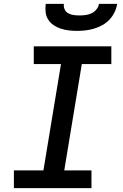

<svg xmlns="http://www.w3.org/2000/svg" viewBox="-20 -975 640 995"><path d="M454 0H52V-92H205L296 -643H155V-735H557V-643H404L313 -92H454ZM379 -815Q357 -815 336 -817.5Q315 -820 295 -826.5Q275 -833 258 -844.5Q241 -856 230 -873Q219 -890 216.5 -911.5Q214 -933 217 -955H311Q309 -940 315 -926.5Q321 -913 334 -906Q347 -899 362 -897Q377 -895 392 -895Q407 -895 423 -897Q439 -899 454 -906Q469 -913 480 -926.5Q491 -940 493 -955H587Q584 -933 573.5 -911.5Q563 -890 547 -873Q531 -856 510 -844.5Q489 -833 467 -826.5Q445 -820 423 -817.5Q401 -815 379 -815Z"/></svg>

Font: Iosevka SmBd Ex Obl
Style: Regular
Weight: 600
Width: 7
Italic angle: -9°
Monospace: yes
Designer: Belleve Invis
Foundry: Belleve Invis
Version: Version 32.5.0; ttfautohint (v1.8.4)